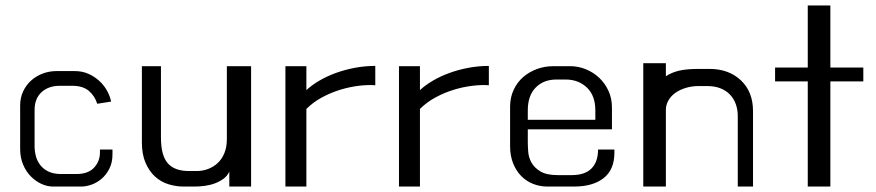

<svg xmlns="http://www.w3.org/2000/svg" viewBox="-20 -661 3217 705"><path d="M54 -274Q54 -302 65 -325.5Q76 -349 94.5 -365.5Q113 -382 137 -391Q161 -400 187 -400H255Q282 -400 304.5 -390Q327 -380 344.5 -364Q362 -348 373 -328Q384 -308 388 -288L337 -280Q328 -309 306 -327.5Q284 -346 245 -346H200Q158 -346 132.5 -322.5Q107 -299 107 -257V-121Q107 -106 111.5 -88.5Q116 -71 127 -56Q138 -41 157 -31.5Q176 -22 205 -22H260Q304 -22 325.5 -45.5Q347 -69 347 -101V-112H393V-94Q393 -64 381.5 -41.5Q370 -19 353 -4.5Q336 10 316 17Q296 24 279 24H175Q153 24 131.5 14Q110 4 92.5 -14Q75 -32 64.5 -57.5Q54 -83 54 -114Z M501 -418H571V-156Q571 -90 596 -61.5Q621 -33 674 -33H702Q724 -33 744 -40.5Q764 -48 779.5 -62.5Q795 -77 804 -99Q813 -121 813 -150V-418H902V24H822V-31Q815 -15 800.5 -4.5Q786 6 768.5 12.5Q751 19 731.5 21.5Q712 24 695 24H654Q626 24 598.5 15.5Q571 7 549.5 -12.5Q528 -32 514.5 -63Q501 -94 501 -138Z M1028 -418H1105V-330Q1124 -348 1152 -364.5Q1180 -381 1213 -393Q1246 -405 1283 -412Q1320 -419 1358 -419V-348Q1331 -350 1297.5 -346Q1264 -342 1229.5 -331.5Q1195 -321 1162.5 -303.5Q1130 -286 1105 -261V24H1028Z M1445 -418H1522V-330Q1541 -348 1569 -364.5Q1597 -381 1630 -393Q1663 -405 1700 -412Q1737 -419 1775 -419V-348Q1748 -350 1714.5 -346Q1681 -342 1646.5 -331.5Q1612 -321 1579.5 -303.5Q1547 -286 1522 -261V24H1445Z M1853 -269Q1853 -303 1866 -331Q1879 -359 1901 -378Q1923 -397 1951.5 -407.5Q1980 -418 2012 -418H2074Q2103 -418 2130.5 -407Q2158 -396 2179.5 -376Q2201 -356 2214 -328Q2227 -300 2227 -266V-186H1918V-140Q1918 -125 1919.5 -104Q1921 -83 1931.5 -64Q1942 -45 1964.5 -31.5Q1987 -18 2028 -18H2079Q2128 -18 2152 -42.5Q2176 -67 2176 -112H2236V-100Q2236 -38 2196.5 -7Q2157 24 2088 24H1990Q1962 24 1937 14Q1912 4 1893.5 -15Q1875 -34 1864 -61.5Q1853 -89 1853 -124ZM2166 -221V-256Q2166 -310 2135 -339.5Q2104 -369 2057 -369H2023Q1976 -369 1947 -339.5Q1918 -310 1918 -256V-221Z M2342 -429H2425V-381Q2446 -395 2473.5 -401.5Q2501 -408 2547 -408H2585Q2656 -408 2700.5 -366Q2745 -324 2745 -253V24H2689V-236Q2689 -258 2682 -278Q2675 -298 2661 -313Q2647 -328 2626 -336.5Q2605 -345 2577 -345H2545Q2521 -345 2499 -338.5Q2477 -332 2460.5 -320.5Q2444 -309 2434.5 -292.5Q2425 -276 2425 -257V24H2342Z M2826 -413H2946V-641H3029V-413H3150V-362H3029V24H2946V-362H2826Z"/></svg>

Font: BM HANNA Air
Style: Regular
Weight: 400
Designer: Woowa Brothers : Cheoljun Lim; Soyoung Lee; Taehyun Cha; Byungsun Park; Minjin Kim; Hyesun Chae; Myungsoo Han; Bongjin K
Foundry: Sandoll Communications Inc.
Version: Version 1.000;PS 1;hotconv 16.6.51;makeotf.lib2.5.65220